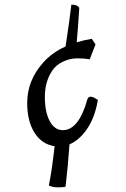

<svg xmlns="http://www.w3.org/2000/svg" viewBox="-20 -737 540 826"><path d="M391 -546 366 -482Q343 -486 312 -486Q281 -486 250.5 -471.5Q220 -457 204 -432Q173 -385 173 -320Q173 -255 194 -216Q215 -177 250 -177Q319 -177 356 -310Q360 -321 370.5 -321Q381 -321 401 -307Q389 -234 356 -184.5Q323 -135 279 -116Q272 -17 262 66Q253 69 230 69Q207 69 190 61Q202 6 215 -108Q160 -116 128.5 -166Q97 -216 97 -294Q97 -391 166 -468Q204 -511 262 -537Q280 -654 287 -717Q314 -717 321 -703Q315 -605 310 -555Q339 -564 375 -570Z"/></svg>

Font: Julee
Style: Regular
Weight: 400
Version: Version 1.001